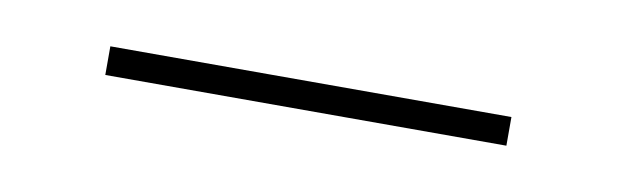

<svg xmlns="http://www.w3.org/2000/svg" viewBox="-22 -762 424 132"><g transform="rotate(10 190.0 -696.0)"><path d="M330 -686H50V-706H330Z"/></g></svg>

Font: Raleway
Style: Thin
Weight: 100
Designer: Matt McInerney, Pablo Impallari, Rodrigo Fuenzalida
Foundry: Matt McInerney, Pablo Impallari, Rodrigo Fuenzalida
Version: Version 3.000